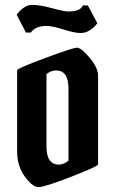

<svg xmlns="http://www.w3.org/2000/svg" viewBox="-20 -765 471 785"><path d="M50 -146V-478Q50 -485 164 -527.5Q278 -570 295 -570Q312 -570 346.5 -529Q381 -488 381 -455V-93Q381 -85 271.5 -42.5Q162 0 137.5 0Q113 0 81.5 -43Q50 -86 50 -146ZM221 -92Q240 -92 260 -108V-403Q260 -477 209 -477Q189 -477 170 -462V-166Q170 -92 221 -92ZM310 -630Q285 -630 239.5 -644.5Q194 -659 170 -659Q146 -659 129 -651Q112 -643 107 -632H86L48 -705Q79 -745 111 -745Q143 -745 193 -731.5Q243 -718 259 -718Q309 -718 319 -743H339L378 -670Q347 -630 310 -630Z"/></svg>

Font: Pirata One
Style: Regular
Weight: 400
Designer: Rodrigo Fuenzalida, Nicolas Massi
Foundry: Rodrigo Fuenzalida, Nicolas Massi
Version: Version 1.001